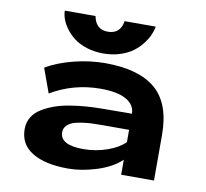

<svg xmlns="http://www.w3.org/2000/svg" viewBox="-82 -819 988 923"><g transform="rotate(10 412.5 -357.5)"><path d="M437 -219.2Q405.8 -219.2 383.1 -218.3Q360.4 -217.3 333.5 -213.4Q306.6 -209.5 289.8 -202.6Q272.9 -195.8 261.5 -183.1Q250 -170.4 250 -152.8Q250 -89.8 363.8 -89.8Q423.3 -89.8 478.8 -109.1Q534.2 -128.4 564.9 -159.2V-219.2ZM69.8 -136.2Q69.8 -168.5 85.2 -194.1Q100.6 -219.7 128.4 -236.8Q156.2 -253.9 189.5 -265.9Q222.7 -277.8 263.2 -284.4Q303.7 -291 339.4 -293.7Q375 -296.4 413.1 -296.9L564.9 -297.9Q564.9 -340.8 522 -365.5Q479 -390.1 397 -390.1Q265.1 -390.1 153.8 -324.2L110.8 -442.9Q167.5 -476.1 244.6 -495.6Q321.8 -515.1 397 -515.1Q561.5 -515.1 643.3 -445.3Q725.1 -375.5 725.1 -222.2V0H564.9V-73.2Q519.5 -30.8 446.3 -7.8Q373 15.1 308.1 15.1Q195.8 15.1 132.8 -23.2Q69.8 -61.5 69.8 -136.2ZM161.1 -730H311Q322.8 -666 381.8 -666Q442.9 -666 453.1 -730H605Q601.6 -710.4 592.5 -689.2Q583.5 -668 565.2 -644.3Q546.9 -620.6 522.2 -602.1Q497.6 -583.5 460 -571.3Q422.4 -559.1 377.9 -559.1Q334 -559.1 296.6 -571.3Q259.3 -583.5 234.9 -602.3Q210.4 -621.1 193.4 -644.3Q176.3 -667.5 168.7 -689.5Q161.1 -711.4 161.1 -730Z"/></g></svg>

Font: Messapia Bold
Style: Regular
Weight: 400
Designer: Luca Marsano
Foundry: Collletttivo
Version: Version 1.000;FEAKit 1.0